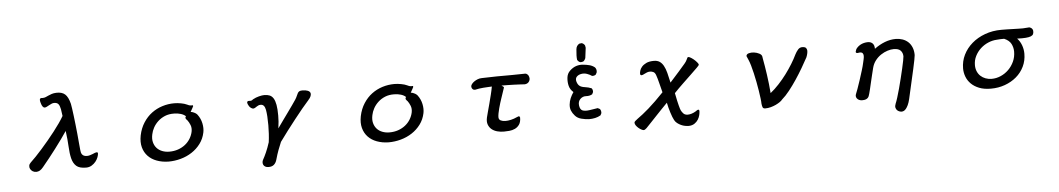

<svg xmlns="http://www.w3.org/2000/svg" viewBox="-42 -1125 9583 1738"><g transform="rotate(-5 4750.0 -256.0)"><path d="M337.9 -578.1Q335.9 -585 334 -592.8Q332 -600.6 332.5 -606.9Q333 -613.3 336.4 -618.2Q339.8 -623 349.6 -623Q351.6 -623 353 -622.6Q354.5 -622.1 358.4 -622.1Q374 -622.1 386.7 -627.4Q399.4 -632.8 413.1 -639.2Q426.8 -645.5 444.3 -651.4Q461.9 -657.2 486.3 -658.2Q537.1 -660.2 565.4 -635.3Q593.8 -610.4 609.4 -546.9Q612.3 -531.2 616.7 -502.4Q621.1 -473.6 625.5 -436Q629.9 -398.4 634.8 -356.4Q639.6 -314.5 643.6 -272.5Q647.5 -230.5 650.9 -191.9Q654.3 -153.3 657.2 -125Q658.2 -113.3 660.6 -102.5Q663.1 -91.8 668.9 -83.5Q674.8 -75.2 685.5 -69.8Q696.3 -64.5 713.9 -64.5Q726.6 -64.5 740.2 -68.4Q753.9 -72.3 765.6 -77.1Q777.3 -82 786.6 -85.9Q795.9 -89.8 800.8 -89.8Q814.5 -89.8 814.5 -80.1Q814.5 -65.4 806.6 -44.4Q798.8 -23.4 783.7 -4.9Q768.6 13.7 746.6 26.9Q724.6 40 696.3 40Q635.7 40 607.9 15.1Q580.1 -9.8 568.8 -55.2Q557.6 -100.6 554.7 -164.6Q551.8 -228.5 541 -306.6Q519.5 -274.4 491.2 -234.9Q462.9 -195.3 431.6 -154.3Q400.4 -113.3 368.7 -73.2Q336.9 -33.2 307.6 2Q292 21.5 276.4 30.3Q260.7 39.1 244.1 39.1Q224.6 39.1 210.4 29.8Q196.3 20.5 189.5 6.8Q182.6 -6.8 185.1 -22Q187.5 -37.1 201.2 -49.8Q221.7 -68.4 249.5 -97.7Q277.3 -127 308.1 -161.6Q338.9 -196.3 370.6 -234.4Q402.3 -272.5 431.6 -310.1Q460.9 -347.7 484.9 -382.3Q508.8 -417 524.4 -444.3L515.6 -505.9Q512.7 -519.5 508.8 -531.2Q504.9 -543 499 -551.3Q493.2 -559.6 483.4 -564Q473.6 -568.4 458 -568.4Q446.3 -568.4 434.6 -563Q422.9 -557.6 411.1 -551.3Q399.4 -544.9 389.2 -539.6Q378.9 -534.2 370.1 -534.2Q361.3 -534.2 352.5 -544.9Q343.8 -555.7 337.9 -578.1Z M1706.1 -438.5Q1710 -434.6 1710 -429.7Q1707 -422.9 1700.2 -410.6Q1693.4 -398.4 1682.6 -378.9Q1692.4 -378.9 1703.1 -375Q1713.9 -371.1 1722.2 -366.2Q1730.5 -361.3 1735.8 -356.4Q1741.2 -351.6 1742.2 -349.6Q1770.5 -312.5 1779.8 -267.6Q1789.1 -222.7 1781.2 -184.6Q1769.5 -127.9 1736.8 -84Q1704.1 -40 1657.7 -9.8Q1611.3 20.5 1556.2 35.6Q1501 50.8 1444.3 50.8Q1386.7 49.8 1338.9 32.2Q1291 14.6 1259.3 -18.6Q1227.5 -51.8 1214.8 -99.1Q1202.1 -146.5 1213.9 -207Q1227.5 -272.5 1259.8 -322.3Q1292 -372.1 1335.9 -404.8Q1379.9 -437.5 1432.6 -454.1Q1485.4 -470.7 1541 -470.7Q1569.3 -470.7 1602.1 -464.8Q1634.8 -459 1657.2 -448.2Q1672.9 -440.4 1681.2 -439Q1689.5 -437.5 1693.8 -437.5Q1698.2 -437.5 1700.2 -438.5Q1702.1 -439.5 1706.1 -438.5ZM1647.5 -305.7Q1645.5 -307.6 1641.1 -312Q1636.7 -316.4 1633.8 -321.8Q1630.9 -327.1 1631.3 -333Q1631.8 -338.9 1637.7 -343.8Q1621.1 -360.4 1592.8 -369.1Q1564.5 -377.9 1532.2 -377.9Q1485.4 -378.9 1448.7 -363.8Q1412.1 -348.6 1385.3 -323.7Q1358.4 -298.8 1341.8 -268.6Q1325.2 -238.3 1319.3 -208Q1310.5 -168 1318.4 -136.7Q1326.2 -105.5 1345.7 -83.5Q1365.2 -61.5 1395 -49.8Q1424.8 -38.1 1460 -38.1Q1502.9 -38.1 1539.6 -50.8Q1576.2 -63.5 1604.5 -85.9Q1632.8 -108.4 1650.9 -138.2Q1668.9 -168 1675.8 -200.2Q1682.6 -234.4 1671.9 -261.2Q1661.1 -288.1 1647.5 -305.7Z M2212.9 -386.7Q2201.2 -406.2 2200.2 -416Q2199.2 -425.8 2204.1 -429.7Q2209 -433.6 2217.3 -433.1Q2225.6 -432.6 2234.4 -432.6Q2243.2 -434.6 2248 -438.5Q2252.9 -442.4 2255.9 -444.3Q2282.2 -459 2311.5 -466.3Q2340.8 -473.6 2360.4 -473.6Q2387.7 -473.6 2408.2 -465.3Q2428.7 -457 2442.4 -435.1Q2456.1 -413.1 2462.9 -375.5Q2469.7 -337.9 2469.7 -278.3Q2469.7 -252.9 2467.8 -223.1Q2465.8 -193.4 2460.9 -162.1Q2482.4 -193.4 2507.8 -228Q2533.2 -262.7 2557.1 -296.4Q2581.1 -330.1 2602.1 -359.4Q2623 -388.7 2635.7 -408.2Q2647.5 -426.8 2653.3 -441.4Q2659.2 -456.1 2665 -465.8Q2670.9 -475.6 2679.7 -480.5Q2688.5 -485.4 2706.1 -485.4Q2737.3 -485.4 2755.4 -478Q2773.4 -470.7 2778.3 -458Q2783.2 -445.3 2776.9 -428.2Q2770.5 -411.1 2752.9 -392.6Q2752 -390.6 2750.5 -389.2Q2749 -387.7 2747.1 -385.7Q2725.6 -362.3 2691.9 -321.3Q2658.2 -280.3 2620.1 -231.9Q2582 -183.6 2543.5 -132.8Q2504.9 -82 2473.6 -38.1Q2459 -3.9 2445.3 32.7Q2431.6 69.3 2417 121.1Q2409.2 147.5 2391.6 163.1Q2374 178.7 2342.8 178.7Q2324.2 178.7 2312.5 171.9Q2300.8 165 2295.9 154.8Q2291 144.5 2291.5 132.3Q2292 120.1 2297.9 109.4Q2312.5 84 2329.6 45.4Q2346.7 6.8 2363.3 -44.9Q2368.2 -81.1 2370.6 -121.1Q2373 -161.1 2373 -198.2Q2373 -288.1 2363.8 -338.4Q2354.5 -388.7 2320.3 -388.7Q2307.6 -388.7 2298.8 -384.8Q2290 -380.9 2282.2 -375.5Q2274.4 -370.1 2267.1 -365.7Q2259.8 -361.3 2250 -360.4Q2243.2 -360.4 2231.4 -367.7Q2219.7 -375 2212.9 -386.7Z M3706.1 -438.5Q3710 -434.6 3710 -429.7Q3707 -422.9 3700.2 -410.6Q3693.4 -398.4 3682.6 -378.9Q3692.4 -378.9 3703.1 -375Q3713.9 -371.1 3722.2 -366.2Q3730.5 -361.3 3735.8 -356.4Q3741.2 -351.6 3742.2 -349.6Q3770.5 -312.5 3779.8 -267.6Q3789.1 -222.7 3781.2 -184.6Q3769.5 -127.9 3736.8 -84Q3704.1 -40 3657.7 -9.8Q3611.3 20.5 3556.2 35.6Q3501 50.8 3444.3 50.8Q3386.7 49.8 3338.9 32.2Q3291 14.6 3259.3 -18.6Q3227.5 -51.8 3214.8 -99.1Q3202.1 -146.5 3213.9 -207Q3227.5 -272.5 3259.8 -322.3Q3292 -372.1 3335.9 -404.8Q3379.9 -437.5 3432.6 -454.1Q3485.4 -470.7 3541 -470.7Q3569.3 -470.7 3602.1 -464.8Q3634.8 -459 3657.2 -448.2Q3672.9 -440.4 3681.2 -439Q3689.5 -437.5 3693.8 -437.5Q3698.2 -437.5 3700.2 -438.5Q3702.1 -439.5 3706.1 -438.5ZM3647.5 -305.7Q3645.5 -307.6 3641.1 -312Q3636.7 -316.4 3633.8 -321.8Q3630.9 -327.1 3631.3 -333Q3631.8 -338.9 3637.7 -343.8Q3621.1 -360.4 3592.8 -369.1Q3564.5 -377.9 3532.2 -377.9Q3485.4 -378.9 3448.7 -363.8Q3412.1 -348.6 3385.3 -323.7Q3358.4 -298.8 3341.8 -268.6Q3325.2 -238.3 3319.3 -208Q3310.5 -168 3318.4 -136.7Q3326.2 -105.5 3345.7 -83.5Q3365.2 -61.5 3395 -49.8Q3424.8 -38.1 3460 -38.1Q3502.9 -38.1 3539.6 -50.8Q3576.2 -63.5 3604.5 -85.9Q3632.8 -108.4 3650.9 -138.2Q3668.9 -168 3675.8 -200.2Q3682.6 -234.4 3671.9 -261.2Q3661.1 -288.1 3647.5 -305.7Z M4267.6 -355.5Q4255.9 -354.5 4249.5 -358.4Q4243.2 -362.3 4239.3 -368.2Q4235.4 -374 4234.4 -380.4Q4233.4 -386.7 4233.4 -389.6Q4234.4 -399.4 4243.2 -410.6Q4252 -421.9 4266.1 -431.6Q4280.3 -441.4 4297.9 -448.2Q4315.4 -455.1 4335.9 -455.1Q4403.3 -458 4471.2 -458.5Q4539.1 -459 4611.3 -459Q4639.6 -459 4672.9 -460Q4706.1 -460.9 4731.4 -460.9Q4738.3 -460.9 4749 -452.6Q4759.8 -444.3 4763.7 -427.7Q4767.6 -413.1 4764.2 -401.4Q4760.7 -389.6 4753.4 -381.3Q4746.1 -373 4735.8 -369.1Q4725.6 -365.2 4715.8 -365.2Q4699.2 -366.2 4673.8 -367.7Q4648.4 -369.1 4619.6 -370.1Q4590.8 -371.1 4561 -371.6Q4531.2 -372.1 4506.8 -372.1Q4520.5 -362.3 4523.9 -359.4Q4527.3 -356.4 4527.3 -352.5L4494.1 -253.9Q4488.3 -237.3 4481.4 -214.8Q4474.6 -192.4 4468.3 -168.9Q4461.9 -145.5 4458 -124Q4454.1 -102.5 4454.1 -89.8Q4454.1 -67.4 4472.2 -58.6Q4490.2 -49.8 4515.6 -49.8Q4538.1 -49.8 4564.9 -55.7Q4591.8 -61.5 4623 -76.2Q4629.9 -80.1 4637.7 -81.5Q4645.5 -83 4649.4 -69.3Q4649.4 -28.3 4633.3 -5.4Q4617.2 17.6 4593.3 28.8Q4569.3 40 4542 42.5Q4514.6 44.9 4492.2 44.9Q4460.9 44.9 4432.1 37.1Q4403.3 29.3 4382.3 12.2Q4361.3 -4.9 4351.6 -31.7Q4341.8 -58.6 4350.6 -96.7Q4353.5 -110.4 4362.8 -143.6Q4372.1 -176.8 4382.8 -217.8Q4393.6 -258.8 4403.8 -300.3Q4414.1 -341.8 4418.9 -371.1Q4401.4 -370.1 4381.3 -369.1Q4361.3 -368.2 4341.3 -366.7Q4321.3 -365.2 4302.2 -362.3Q4283.2 -359.4 4267.6 -355.5Z M5269.5 0Q5234.4 -2 5200.2 -10.7Q5166 -19.5 5144.5 -43.5Q5123 -67.4 5113.3 -91.8Q5103.5 -116.2 5106.4 -146.5Q5109.4 -176.8 5121.1 -204.1Q5132.8 -231.4 5150.4 -256.8Q5121.1 -282.2 5112.3 -316.4Q5103.5 -350.6 5107.4 -389.6Q5111.3 -428.7 5138.7 -454.1Q5166 -479.5 5195.3 -489.3Q5224.6 -499 5256.8 -496.1Q5289.1 -493.2 5315.9 -486.3Q5342.8 -479.5 5364.3 -461.9Q5379.9 -444.3 5376 -417L5366.2 -397.5Q5352.5 -385.7 5331.1 -387.7Q5313.5 -400.4 5287.6 -409.7Q5261.7 -418.9 5234.9 -414.1Q5208 -409.2 5192.9 -392.6Q5177.7 -376 5185.5 -348.6Q5193.4 -321.3 5210 -308.6Q5226.6 -295.9 5257.8 -292Q5289.1 -288.1 5317.4 -276.4Q5329.1 -262.7 5327.1 -241.2L5317.4 -221.7Q5293 -208 5261.7 -210Q5230.5 -211.9 5208 -189.5Q5185.5 -167 5190.4 -130.4Q5195.3 -93.8 5217.8 -84.5Q5240.2 -75.2 5281.7 -81.1Q5323.2 -86.9 5356.4 -92.8L5376 -83Q5387.7 -67.4 5385.7 -44.9L5376 -25.4Q5352.5 -11.7 5326.2 -5.9Q5299.8 0 5269.5 0ZM5267.6 -527.3Q5252.9 -519.5 5238.3 -520.5Q5220.7 -524.4 5209 -543.9Q5204.1 -576.2 5210.9 -639.6Q5213.9 -672.9 5241.2 -688.5L5262.7 -691.4Q5281.2 -686.5 5292 -668L5295.9 -646.5L5284.2 -553.7Q5278.3 -538.1 5267.6 -527.3Z M6206.1 -478.5Q6212.9 -485.4 6228.5 -477.5Q6244.1 -469.7 6260.7 -456.1Q6277.3 -442.4 6290 -427.2Q6302.7 -412.1 6302.7 -404.3Q6302.7 -399.4 6279.8 -377Q6256.8 -354.5 6221.7 -320.8Q6186.5 -287.1 6144.5 -247.1Q6102.5 -207 6064.5 -167Q6072.3 -125 6078.6 -97.7Q6085 -70.3 6089.4 -52.7Q6093.8 -35.2 6097.2 -24.9Q6100.6 -14.6 6103.5 -7.8Q6111.3 8.8 6125 22.9Q6138.7 37.1 6164.1 37.1Q6180.7 37.1 6199.7 31.2Q6218.8 25.4 6241.2 11.7Q6244.1 8.8 6249 5.4Q6253.9 2 6259.3 1Q6264.6 0 6268.1 2.9Q6271.5 5.9 6271.5 14.6Q6271.5 29.3 6266.6 50.3Q6261.7 71.3 6249.5 90.8Q6237.3 110.4 6216.3 124.5Q6195.3 138.7 6164.1 139.6Q6149.4 139.6 6130.9 136.2Q6112.3 132.8 6094.2 124.5Q6076.2 116.2 6060.5 104Q6044.9 91.8 6036.1 75.2Q6029.3 63.5 6022 44.4Q6014.6 25.4 6007.8 3.4Q6001 -18.6 5994.6 -42Q5988.3 -65.4 5984.4 -86.9Q5959 -61.5 5932.1 -33.2Q5905.3 -4.9 5878.4 23.4Q5851.6 51.8 5826.7 78.1Q5801.8 104.5 5781.2 126Q5765.6 141.6 5753.9 141.6Q5747.1 141.6 5733.9 134.8Q5720.7 127.9 5708 117.2Q5695.3 106.4 5686 93.3Q5676.8 80.1 5676.8 67.4Q5676.8 60.5 5686 52.7Q5695.3 44.9 5709 34.2Q5752.9 3.9 5813.5 -48.8Q5874 -101.6 5953.1 -184.6Q5940.4 -231.4 5930.7 -272Q5920.9 -312.5 5910.2 -342.8Q5902.3 -366.2 5887.7 -373.5Q5873 -380.9 5857.4 -380.9Q5841.8 -380.9 5829.6 -376Q5817.4 -371.1 5801.8 -363.3Q5796.9 -360.4 5791 -357.9Q5785.2 -355.5 5779.3 -355Q5773.4 -354.5 5769.5 -357.9Q5765.6 -361.3 5765.6 -371.1Q5765.6 -380.9 5770.5 -397.9Q5775.4 -415 5790 -432.1Q5804.7 -449.2 5831.1 -461.9Q5857.4 -474.6 5900.4 -474.6Q5931.6 -474.6 5952.1 -460.9Q5972.7 -447.3 5987.3 -420.9Q6002 -394.5 6012.2 -355.5Q6022.5 -316.4 6033.2 -265.6Q6083 -321.3 6117.2 -359.4Q6151.4 -397.5 6174.8 -425.8Q6189.5 -443.4 6194.8 -455.6Q6200.2 -467.8 6206.1 -478.5Z M6739.3 -444.3Q6740.2 -461.9 6762.2 -468.3Q6784.2 -474.6 6809.6 -471.2Q6835 -467.8 6856.9 -456.5Q6878.9 -445.3 6881.8 -427.7L6884.8 -408.2Q6890.6 -377 6897 -338.9Q6903.3 -300.8 6909.2 -259.3Q6915 -217.8 6919.9 -174.8Q6924.8 -131.8 6927.7 -91.8Q6966.8 -123 7004.9 -164.1Q7043 -205.1 7075.7 -249Q7108.4 -293 7135.7 -337.4Q7163.1 -381.8 7181.6 -420.9Q7193.4 -444.3 7210 -463.4Q7226.6 -482.4 7251 -481.4Q7276.4 -480.5 7284.2 -468.8Q7292 -457 7292 -445.3Q7292 -418.9 7278.3 -385.7Q7255.9 -343.8 7226.1 -293Q7196.3 -242.2 7163.1 -192.4Q7129.9 -142.6 7094.7 -98.1Q7059.6 -53.7 7025.4 -24.4Q7018.6 -14.6 7002.4 -3.4Q6986.3 7.8 6964.8 18.1Q6943.4 28.3 6918 35.2Q6892.6 42 6868.2 42Q6848.6 42 6843.8 28.8Q6838.9 15.6 6836.9 -3.9Q6836.9 -21.5 6833 -52.2Q6829.1 -83 6823.2 -121.6Q6817.4 -160.2 6809.1 -202.1Q6800.8 -244.1 6792 -283.2Q6783.2 -322.3 6773.4 -355.5Q6763.7 -388.7 6754.9 -408.2Q6746.1 -426.8 6739.3 -444.3Z M8072.3 -391.6Q8045.9 -391.6 8015.1 -381.8Q7984.4 -372.1 7955.6 -353Q7926.8 -334 7904.3 -305.2Q7881.8 -276.4 7872.1 -238.3Q7864.3 -207 7856 -172.9Q7847.7 -138.7 7840.3 -106.9Q7833 -75.2 7826.7 -48.8Q7820.3 -22.5 7816.4 -8.8Q7813.5 -1 7811 8.3Q7808.6 17.6 7801.8 25.9Q7794.9 34.2 7782.7 39.6Q7770.5 44.9 7748 44.9Q7730.5 44.9 7718.8 38.6Q7707 32.2 7700.7 23.4Q7694.3 14.6 7693.4 4.4Q7692.4 -5.9 7696.3 -14.6Q7701.2 -26.4 7713.9 -60.5Q7726.6 -94.7 7740.2 -137.2Q7753.9 -179.7 7767.1 -222.2Q7780.3 -264.6 7786.1 -293Q7789.1 -306.6 7793 -323.2Q7796.9 -339.8 7796.9 -354Q7796.9 -368.2 7790 -377.9Q7783.2 -387.7 7764.6 -387.7Q7759.8 -387.7 7753.9 -386.2Q7748 -384.8 7742.2 -384.8Q7736.3 -384.8 7731.9 -387.2Q7727.5 -389.6 7727.5 -397.5Q7731.4 -418 7744.1 -432.1Q7756.8 -446.3 7773.4 -456.1Q7790 -465.8 7808.6 -470.2Q7827.1 -474.6 7843.8 -474.6Q7871.1 -474.6 7887.2 -458.5Q7903.3 -442.4 7903.3 -409.2Q7949.2 -443.4 7998.5 -462.4Q8047.9 -481.4 8097.7 -481.4Q8130.9 -481.4 8160.2 -471.2Q8189.5 -460.9 8210.9 -440.9Q8232.4 -420.9 8244.6 -390.6Q8256.8 -360.4 8256.8 -321.3Q8254.9 -295.9 8232.9 -196.8Q8210.9 -97.7 8171.9 72.3Q8164.1 104.5 8154.3 125Q8144.5 145.5 8134.3 157.7Q8124 169.9 8113.8 174.3Q8103.5 178.7 8093.8 178.7Q8086.9 178.7 8075.2 174.8Q8063.5 170.9 8054.2 161.6Q8044.9 152.3 8041.5 137.7Q8038.1 123 8046.9 101.6Q8054.7 84 8065.9 48.3Q8077.1 12.7 8088.9 -30.8Q8100.6 -74.2 8112.3 -121.6Q8124 -168.9 8133.3 -209.5Q8142.6 -250 8148.4 -279.8Q8154.3 -309.6 8154.3 -318.4Q8154.3 -349.6 8135.3 -370.6Q8116.2 -391.6 8072.3 -391.6Z M9193.4 -388.7Q9218.8 -363.3 9232.9 -325.7Q9247.1 -288.1 9247.1 -247.1Q9247.1 -183.6 9221.2 -130.4Q9195.3 -77.1 9150.4 -39.1Q9105.5 -1 9045.9 20.5Q8986.3 42 8918 42Q8856.4 42 8812 24.4Q8767.6 6.8 8738.8 -22Q8710 -50.8 8696.3 -87.4Q8682.6 -124 8682.6 -162.1Q8682.6 -227.5 8710.9 -285.2Q8739.3 -342.8 8789.6 -386.2Q8839.8 -429.7 8908.7 -455.1Q8977.5 -480.5 9057.6 -480.5Q9081.1 -480.5 9107.9 -480Q9134.8 -479.5 9160.6 -478.5Q9186.5 -477.5 9210.4 -477.1Q9234.4 -476.6 9252.9 -476.6Q9269.5 -476.6 9281.7 -478.5Q9293.9 -480.5 9311.5 -480.5Q9313.5 -480.5 9318.8 -478.5Q9324.2 -476.6 9330.1 -472.2Q9335.9 -467.8 9340.3 -460.4Q9344.7 -453.1 9344.7 -443.4Q9345.7 -427.7 9340.3 -416.5Q9335 -405.3 9318.8 -398.4Q9302.7 -391.6 9272.5 -389.2Q9242.2 -386.7 9193.4 -388.7ZM9076.2 -397.5Q9038.1 -397.5 9008.8 -394.5Q8968.8 -392.6 8930.2 -376Q8891.6 -359.4 8860.8 -331.1Q8830.1 -302.7 8811 -264.6Q8792 -226.6 8792 -182.6Q8792 -151.4 8802.7 -126Q8813.5 -100.6 8832.5 -83Q8851.6 -65.4 8877.4 -55.7Q8903.3 -45.9 8932.6 -45.9Q8975.6 -45.9 9015.6 -63.5Q9055.7 -81.1 9086.9 -111.8Q9118.2 -142.6 9137.2 -184.1Q9156.2 -225.6 9156.2 -274.4Q9156.2 -311.5 9139.2 -344.7Q9122.1 -377.9 9076.2 -397.5Z"/></g></svg>

Font: JasonHandwriting1
Style: Regular
Weight: 400
Version: Version 1.48.20